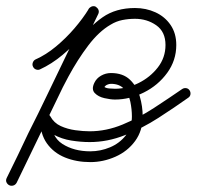

<svg xmlns="http://www.w3.org/2000/svg" viewBox="-41 -380 638 623"><path d="M66 -164Q63 -170 65.5 -177Q68 -184 74 -187Q108 -202 140.5 -229Q173 -256 200.5 -288Q228 -320 247 -351Q252 -358 258.5 -359.5Q265 -361 270 -358Q276 -354 278.5 -348Q281 -342 278 -335Q212 -198 145.5 -61Q79 76 13 213Q9 220 2 222Q-5 224 -11 221Q-17 218 -20 211.5Q-23 205 -19 197Q-1 161 16.5 124.5Q34 88 51 52Q77 0 103 -52Q129 -104 157 -154Q185 -203 217 -248.5Q249 -294 292 -324Q335 -354 397 -354Q433 -354 463.5 -340Q494 -326 512.5 -299Q531 -272 531 -234Q531 -184 501.5 -143.5Q472 -103 426 -80Q380 -57 332 -57Q318 -57 298 -61.5Q278 -66 266.5 -78Q255 -90 265 -111Q272 -126 287 -134.5Q302 -143 319 -143Q358 -143 380.5 -121.5Q403 -100 412.5 -67.5Q422 -35 422 -2Q422 44 397.5 77.5Q373 111 333.5 128.5Q294 146 252 146Q207 146 170 131Q133 116 111 85Q89 54 89 5Q89 -8 102 -11Q116 -14 122 -3Q134 19 156 29Q178 39 203.5 42.5Q229 46 250 46Q304 46 357 24Q410 2 459 -30Q508 -62 550 -91Q550 -91 550 -91Q550 -91 550 -91Q556 -95 563 -94Q570 -93 574 -87Q578 -81 577 -74Q576 -67 570 -63Q525 -31 473 2.5Q421 36 364.5 58.5Q308 81 250 81Q221 81 190 76Q159 71 132.5 56.5Q106 42 91 14Q88 8 93 3.5Q98 -1 105 -3Q112 -5 118 -3Q124 -1 124 5Q124 63 161.5 87Q199 111 252 111Q285 111 316 98Q347 85 367 59.5Q387 34 387 -2Q387 -25 382 -49.5Q377 -74 362 -91Q347 -108 319 -108Q313 -108 306.5 -105Q300 -102 297 -96Q298 -98 296 -99Q302 -94 313 -93Q324 -92 332 -92Q371 -92 408.5 -110.5Q446 -129 471 -161Q496 -193 496 -234Q496 -277 466 -298Q436 -319 397 -319Q376 -319 356 -315Q336 -311 318 -300Q280 -278 245.5 -232.5Q211 -187 181 -131.5Q151 -76 126 -23Q101 30 83 67Q65 104 47.5 140Q30 176 13 213Q9 220 2 222Q-5 224 -11 221Q-17 218 -20 211.5Q-23 205 -19 197Q48 61 114 -76Q180 -213 246 -350Q250 -357 257 -358Q264 -359 270 -356Q276 -353 278.5 -346.5Q281 -340 277 -333Q256 -299 226 -264.5Q196 -230 161 -201Q126 -172 89 -155Q83 -152 76 -154.5Q69 -157 66 -164Z"/></svg>

Font: FRB American Cursive
Style: Italic
Weight: 400
Italic angle: -25°
Version: Version 2.0;Modular Font Editor K font №1